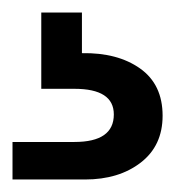

<svg xmlns="http://www.w3.org/2000/svg" viewBox="-20 -27 280 307"><path d="M0 260V200H99Q162 200 162 156Q162 115 99 115H46V-7H111V58Q168 57 204 82.5Q240 108 240 158Q240 206 205 233Q170 260 116 260Z"/></svg>

Font: AWOL-DM Medium
Style: Regular
Weight: 500
Designer: Colophon Foundry, Jonny Pinhorn, Mikhail Sharanda
Foundry: Colophon Foundry
Version: Version 1.000;Glyphs 3.2.3 (3260)